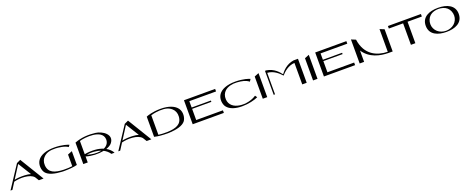

<svg xmlns="http://www.w3.org/2000/svg" viewBox="212 -2532 10856 4471"><g transform="rotate(-20 5640.5 -296.5)"><path d="M473.1 -595 377.3 -550.6 377.2 -550.6 16 -0.2H63.7L168.7 -164.7C320.7 -205 572.6 -202.4 660.7 -93.9L718.9 -0.2H835.2ZM450.2 -220.4C369.4 -224.2 267.6 -221.7 193.1 -203L395.7 -520.7L596.4 -197.4C553.2 -210.5 506.2 -217.8 450.2 -220.4Z M1671.9 -374.3 1561.8 -329.8V-42.6C1508 -34.9 1429.1 -30.2 1345.6 -32.3C1131.1 -40 981.1 -90 968.9 -278.5C963.3 -365.4 993.8 -434.8 1046.6 -482.4C1117.3 -546.1 1200.1 -568.2 1339 -563.9C1392.5 -562.2 1564.7 -545.7 1636.1 -487.8L1671.9 -532.1C1645.6 -545.7 1511 -594.8 1310.8 -594.8C1109 -594.8 962.9 -536.6 896.1 -438.6C827.5 -338 852.9 -198.9 900 -135.4C965.5 -46.9 1125.8 -9.6 1292.2 -1.6C1304.5 -0.7 1317 -0.1 1329.8 0C1335 0 1340.4 0 1345.7 0C1346 0 1346.3 0 1346.6 0C1346.6 0 1346.6 0 1346.6 0C1460.7 -0.3 1585.6 -9.1 1671.9 -32.3Z M2444.2 -147.3C2507.9 -168.6 2559.3 -199.1 2589 -238C2724.4 -415.3 2501.8 -565.8 2331.9 -585.8C2177.1 -603.9 1996.1 -601.6 1820 -532.2V-0.2H1930.1V-148.2C2068.4 -105.6 2235.9 -100.1 2370.9 -127.8C2427.9 -98.8 2478.5 -57.4 2515.9 0H2594.9C2566.9 -53.1 2516.6 -106.4 2444.2 -147.3ZM2275.2 -142.6C2191.5 -132.7 2094.3 -140.6 1997.2 -168.6C1997.7 -168.5 1988.6 -172.3 1974.2 -178.9C2074.7 -193.4 2205.5 -192.3 2320.1 -150C2305.9 -146.9 2290.9 -144.4 2275.2 -142.6ZM2181 -219.7C2102.5 -224.3 2004 -221.1 1930.1 -203.8V-532.2C2060.3 -573.5 2497.7 -617 2516.9 -368.5C2523.2 -286.5 2481.8 -213.8 2391.6 -173.1C2332.7 -197.9 2262.5 -215 2181 -219.7Z M3144.1 -595 3048.3 -550.6 3048.2 -550.6 2687 -0.2H2734.7L2839.7 -164.7C2991.7 -205 3243.6 -202.4 3331.7 -93.9L3389.9 -0.2H3506.2ZM3121.2 -220.4C3040.4 -224.2 2938.6 -221.7 2864.1 -203L3066.7 -520.7L3267.4 -197.4C3224.2 -210.5 3177.2 -217.8 3121.2 -220.4Z M4361.8 -438.8C4295 -536.8 4148.9 -595 3947.1 -595C3746.9 -595 3612.3 -545.9 3586 -532.2H3586V-32.5C3672.3 -9.2 3797.2 -0.4 3911.3 -0.2C3911.3 -0.2 3911.3 -0.2 3911.3 -0.2C3911.6 -0.2 3911.9 -0.2 3912.2 -0.2C3917.5 -0.2 3922.9 -0.2 3928.1 -0.2C3940.9 -0.3 3953.4 -0.9 3965.7 -1.8C4132.1 -9.7 4292.4 -47.1 4357.9 -135.6C4404.9 -199 4430.4 -338.1 4361.8 -438.8ZM4289 -278.6C4276.8 -90.2 4126.7 -40.2 3912.3 -32.5C3828.8 -30.4 3749.9 -35.1 3696.1 -42.8V-525.9C3776.5 -553.6 3879.7 -562.9 3918.9 -564.1C4057.8 -568.4 4140.6 -546.3 4211.3 -482.6C4264.1 -435 4294.6 -365.5 4289 -278.6Z M5303.4 -532.2V-595H4531V-0.3H5303.4V-64.6H4641.1V-341.4H5117.8V-374.5H4641.1V-532.2Z M6122.1 -128.7C5902.1 22.6 5472.7 10 5454.9 -278.6C5449.5 -365.6 5479.8 -435 5532.6 -482.6C5603.3 -546.3 5719.6 -572 5830.2 -564C5958.9 -554.7 6040.4 -538.2 6122.1 -476.6L6157.9 -532.2C6131.6 -545.9 5997 -595 5796.8 -595C5595 -595 5448.9 -536.8 5382.1 -438.8C5313.5 -338.1 5338.9 -199 5386 -135.6C5536.1 67.2 5980.3 7.4 6157.9 -77.7Z M6268 -550.4V-0.3H6378.1V-595Z M7245.8 -594.4C7061.2 -566.3 6958.6 -441.8 6907.4 -373.9C6856.1 -441.8 6755.7 -565.2 6571.1 -593.2H6538V0.7H6571.1V-531.5C6724.8 -523.6 6840.6 -417.1 6907.4 -340.9C6974.5 -417.5 7091 -524.6 7245.8 -531.6V0.2H7355.9V-594.4Z M7514 -550.4V-0.3H7624.1V-595Z M8555.4 -532.2V-595H7783V-0.3H8555.4V-64.6H7893.1V-341.4H8369.8V-374.5H7893.1V-532.2Z M9376.8 -595.1V-32.4C9118.1 -36.9 8833.5 -153.2 8779.1 -550.4L8669 -595.2C8669 -595.1 8669 -595.1 8669 -595.1L8669 -595.1V-0.2H8779.1V-280.9C8928.5 -51.4 9185.2 -3.6 9376.8 -0.4V-0.2H9486.9V-550.4Z M9585 -594.9V-532.2H9938.9V-0.3H10049V-532.2H10402.9V-594.9Z M10823 -595C10823 -595 10823 -595 10823 -595C10822.9 -595 10822.9 -595 10822.9 -595C10602.3 -595 10414 -513.3 10414 -297.6C10414 -72.9 10614.3 1.3 10822.9 1.3C10822.9 1.3 10822.9 1.3 10823 1.3C10823 1.3 10823 1.3 10823 1.3C11031.6 1.3 11231.9 -72.9 11231.9 -297.6C11231.9 -513.3 11043.7 -595 10823 -595ZM11028.3 -100.2C10972.4 -51.4 10896.6 -27 10823 -27C10749.4 -27 10673.4 -51.3 10617.5 -100C10562.2 -148.7 10527 -222 10527.6 -296.8C10527 -371.7 10557.9 -449.2 10613.2 -498C10669.1 -546.7 10749.3 -566.7 10823 -566.7C10896.6 -566.7 10976.9 -546.8 11032.8 -498.1C11088.1 -449.4 11118.9 -371.7 11118.3 -296.8C11118.9 -222 11083.6 -148.9 11028.3 -100.2Z"/></g></svg>

Font: Novoposelensky
Style: Regular
Weight: 400
Designer: Sasha Pavljenko
Version: Version 1.002;Fontself Maker 3.5.4